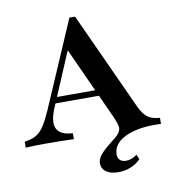

<svg xmlns="http://www.w3.org/2000/svg" viewBox="-93 -652 834 919"><g transform="rotate(-10 324.0 -192.5)"><path d="M160.5 -164.5Q134.7 -104 146.8 -70.6Q158.9 -37.1 209.7 -30.6L225.8 -29V0Q191.1 -1.6 158.5 -2Q125.8 -2.4 95.2 -2.4Q66.1 -2.4 40.7 -2Q15.3 -1.6 -8.1 0V-29L5.6 -31.5Q33.1 -36.3 52 -48.4Q71 -60.5 87.9 -86.3Q104.8 -112.1 125 -158.1L305.6 -576.6H333.1L551.6 -100Q569.4 -62.1 590.7 -46.8Q612.1 -31.5 649.2 -29V0Q571.8 -3.2 519.4 10.5Q466.9 24.2 440.7 49.2Q414.5 74.2 414.5 107.3Q413.7 125 424.6 135.1Q435.5 145.2 454.8 145.2Q468.5 145.2 482.3 139.9Q496 134.7 507.3 125L517.7 148.4Q496.8 170.2 468.5 181.5Q440.3 192.7 408.1 192.7Q371.8 192.7 350.4 177.8Q329 162.9 328.2 137.1Q328.2 114.5 346.8 92.7Q365.3 71 406.5 39.5Q432.3 20.2 441.5 5.6Q450.8 -8.9 447.6 -25Q444.4 -41.1 433.9 -65.3L262.9 -441.1L282.3 -451.6ZM150.8 -183.9 163.7 -212.9H412.9L425.8 -183.9Z"/></g></svg>

Font: Playfair 5pt SemiExpanded Light
Style: Bold
Weight: 700
Version: Version 2.203